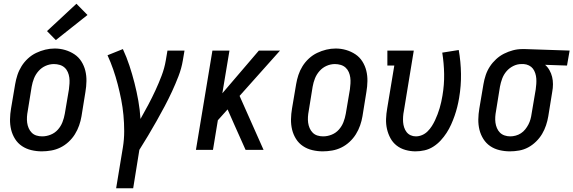

<svg xmlns="http://www.w3.org/2000/svg" viewBox="-20 -800 3061 1025"><path d="M203 8Q175 8 147.5 1.5Q120 -5 97.5 -20Q75 -35 60.5 -58Q46 -81 39.5 -107.5Q33 -134 33.5 -163Q34 -192 39 -221L61 -351Q65 -375 73 -399.5Q81 -424 95 -446.5Q109 -469 129 -487.5Q149 -506 173 -517.5Q197 -529 222 -535Q247 -541 272 -541Q301 -541 328 -533Q355 -525 377.5 -510Q400 -495 414.5 -472Q429 -449 435.5 -422.5Q442 -396 441.5 -367Q441 -338 436 -309L415 -179Q411 -155 402.5 -130.5Q394 -106 380 -83.5Q366 -61 346 -42.5Q326 -24 302.5 -12.5Q279 -1 253.5 3.5Q228 8 203 8ZM205 -72Q228 -72 250.5 -81Q273 -90 289 -108Q305 -126 313.5 -148Q322 -170 326 -193L348 -323Q350 -338 351 -354.5Q352 -371 350 -386Q348 -401 342 -415Q336 -429 325 -439Q314 -449 299 -453.5Q284 -458 268 -458Q245 -458 223.5 -448.5Q202 -439 186 -421Q170 -403 161.5 -381.5Q153 -360 149 -337L128 -207Q125 -192 124 -176Q123 -160 125 -145Q127 -130 133 -116Q139 -102 149.5 -91.5Q160 -81 174.5 -76.5Q189 -72 205 -72ZM278 -586 231 -634 388 -780 447 -720Z M600 205 636 -13Q643 -56 643 -99.5Q643 -143 639 -185.5Q635 -228 627 -268.5Q619 -309 608.5 -349.5Q598 -390 584.5 -429Q571 -468 554 -505L636 -538Q656 -495 671 -449.5Q686 -404 698 -357Q710 -310 718.5 -262Q727 -214 730 -165Q751 -202 771.5 -240.5Q792 -279 810 -318Q828 -357 843 -396.5Q858 -436 865 -477L874 -530H965L956 -477Q949 -435 933 -393.5Q917 -352 898.5 -312Q880 -272 859 -232.5Q838 -193 816 -154Q794 -115 771 -76.5Q748 -38 724 0L691 205Z M1026 0 1114 -530H1205L1167 -302L1362 -530H1475L1259 -288L1387 0H1291L1232 -132L1195 -216L1143 -158L1117 0Z M1703 8Q1675 8 1647.5 1.5Q1620 -5 1597.5 -20Q1575 -35 1560.5 -58Q1546 -81 1539.5 -107.5Q1533 -134 1533.5 -163Q1534 -192 1539 -221L1561 -351Q1565 -375 1573 -399.5Q1581 -424 1595 -446.5Q1609 -469 1629 -487.5Q1649 -506 1673 -517.5Q1697 -529 1722 -535Q1747 -541 1772 -541Q1801 -541 1828 -533Q1855 -525 1877.5 -510Q1900 -495 1914.5 -472Q1929 -449 1935.5 -422.5Q1942 -396 1941.5 -367Q1941 -338 1936 -309L1915 -179Q1911 -155 1902.5 -130.5Q1894 -106 1880 -83.5Q1866 -61 1846 -42.5Q1826 -24 1802.5 -12.5Q1779 -1 1753.5 3.5Q1728 8 1703 8ZM1705 -72Q1728 -72 1750.5 -81Q1773 -90 1789 -108Q1805 -126 1813.5 -148Q1822 -170 1826 -193L1848 -323Q1850 -338 1851 -354.5Q1852 -371 1850 -386Q1848 -401 1842 -415Q1836 -429 1825 -439Q1814 -449 1799 -453.5Q1784 -458 1768 -458Q1745 -458 1723.5 -448.5Q1702 -439 1686 -421Q1670 -403 1661.5 -381.5Q1653 -360 1649 -337L1628 -207Q1625 -192 1624 -176Q1623 -160 1625 -145Q1627 -130 1633 -116Q1639 -102 1649.5 -91.5Q1660 -81 1674.5 -76.5Q1689 -72 1705 -72Z M2198 8Q2171 8 2144.5 0.5Q2118 -7 2097.5 -23Q2077 -39 2064.5 -62Q2052 -85 2046 -111Q2040 -137 2041 -165Q2042 -193 2047 -221L2085 -450H2048V-530H2189L2136 -207Q2133 -193 2132 -177.5Q2131 -162 2132 -148Q2133 -134 2137.5 -120Q2142 -106 2150.5 -95Q2159 -84 2172 -78Q2185 -72 2200 -72Q2217 -72 2233.5 -79Q2250 -86 2263 -99Q2276 -112 2285.5 -127Q2295 -142 2302.5 -158Q2310 -174 2316 -190Q2322 -206 2327 -222.5Q2332 -239 2335.5 -255.5Q2339 -272 2342 -289Q2352 -348 2351 -405Q2350 -462 2341 -519L2429 -533Q2440 -470 2441 -406Q2442 -342 2431 -277Q2427 -253 2421 -229Q2415 -205 2407 -182Q2399 -159 2388.5 -135.5Q2378 -112 2364 -90.5Q2350 -69 2332.5 -50Q2315 -31 2293 -17Q2271 -3 2246.5 2.5Q2222 8 2198 8Z M2702 8Q2674 8 2646.5 1.5Q2619 -5 2597 -20Q2575 -35 2560.5 -58Q2546 -81 2539.5 -107.5Q2533 -134 2533.5 -163Q2534 -192 2539 -221L2561 -351Q2565 -375 2573 -399Q2581 -423 2595 -444.5Q2609 -466 2628.5 -484Q2648 -502 2671 -513.5Q2694 -525 2718.5 -531.5Q2743 -538 2768 -538Q2772 -538 2775.5 -538Q2779 -538 2783 -538L3021 -530L3007 -450L2890 -454Q2904 -442 2913.5 -425Q2923 -408 2927.5 -389.5Q2932 -371 2932 -350.5Q2932 -330 2928 -309L2907 -179Q2903 -155 2895 -131Q2887 -107 2874 -85Q2861 -63 2841.5 -44Q2822 -25 2799.5 -13Q2777 -1 2752 3.5Q2727 8 2702 8ZM2704 -72Q2718 -72 2733 -76Q2748 -80 2761 -88.5Q2774 -97 2784 -109.5Q2794 -122 2801 -135.5Q2808 -149 2812 -163.5Q2816 -178 2818 -193L2840 -323Q2842 -337 2843 -352Q2844 -367 2843 -381Q2842 -395 2837.5 -409Q2833 -423 2825 -433.5Q2817 -444 2804 -450.5Q2791 -457 2776 -458H2770Q2768 -458 2766 -458Q2764 -458 2763 -458Q2741 -458 2720 -447.5Q2699 -437 2684 -419.5Q2669 -402 2661 -380.5Q2653 -359 2649 -337L2628 -207Q2625 -192 2624 -176Q2623 -160 2625 -145Q2627 -130 2633 -116Q2639 -102 2649 -92Q2659 -82 2673.5 -77Q2688 -72 2704 -72Z"/></svg>

Font: Iosevka Slab Medium
Style: Italic
Weight: 500
Italic angle: -9°
Monospace: yes
Designer: Belleve Invis
Foundry: Belleve Invis
Version: Version 11.1.0; ttfautohint (v1.8.3)